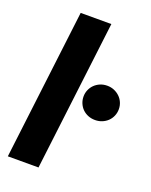

<svg xmlns="http://www.w3.org/2000/svg" viewBox="-141 -824 706 900"><g transform="rotate(20 212.5 -374.0)"><path d="M11.5 0ZM11.5 0 102.5 -748.5H255.5L164.5 0ZM249 -385Q249 -403 255.8 -418.5Q262.5 -434 274.2 -445.5Q286 -457 302 -463.8Q318 -470.5 337 -470.5Q355.5 -470.5 371.5 -463.8Q387.5 -457 399.5 -445.5Q411.5 -434 418.2 -418.5Q425 -403 425 -385Q425 -367 418.2 -351.2Q411.5 -335.5 399.5 -324Q387.5 -312.5 371.5 -306Q355.5 -299.5 337 -299.5Q318 -299.5 302 -306Q286 -312.5 274.2 -324Q262.5 -335.5 255.8 -351.2Q249 -367 249 -385Z"/></g></svg>

Font: Lato Black
Style: Italic
Weight: 900
Italic angle: -7°
Designer: Lukasz Dziedzic
Foundry: tyPoland Lukasz Dziedzic
Version: Version 2.007; 2014-02-27